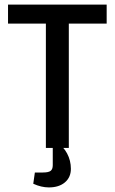

<svg xmlns="http://www.w3.org/2000/svg" viewBox="-20 -645 500 837"><path d="M280 -542V0H180V-542H15V-625H445V-542ZM193 172Q160 172 125 156L132 107H167Q191 107 200.5 100Q210 93 210 75V-21H230Q256 -7 272.5 24Q289 55 289 91Q289 128 263 150Q237 172 193 172Z"/></svg>

Font: Changa
Style: Regular
Weight: 400
Designer: Eduardo Rodriguez Tunni
Foundry: Eduardo Rodriguez Tunni
Version: Version 3.003